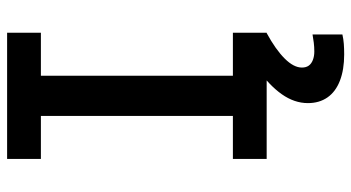

<svg xmlns="http://www.w3.org/2000/svg" viewBox="-244 -526 988 540"><g transform="rotate(-90 250.0 -256.0)"><path d="M73 0V-95H194V-635H73V-730H428V-635H307V-95H428V0ZM367 218Q324 218 293 206Q262 194 246 171Q230 148 230 116Q230 78 255 42.5Q280 7 328 -27L427 0Q381 25 355.5 50.5Q330 76 330 99Q330 111 335.5 118.5Q341 126 351.5 130Q362 134 375 134Q388 134 400 132.5Q412 131 423 129V213Q410 216 396.5 217Q383 218 367 218Z"/></g></svg>

Font: M PLUS Code Latin Medium
Style: Regular
Weight: 500
Designer: Coji Morishita
Foundry: UNDERFOREST DESIGN
Version: Version 1.002; ttfautohint (v1.8.3)